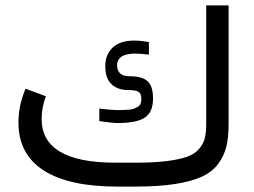

<svg xmlns="http://www.w3.org/2000/svg" viewBox="-20 -687 934 707"><path d="M345.7 -287.1Q393.1 -281.7 409.7 -281.7Q425.8 -281.7 433.8 -282Q441.9 -282.2 454.6 -283.2Q467.3 -284.2 473.6 -286.9Q480 -289.6 487.3 -293.7Q494.6 -297.9 497.6 -305.2Q500.5 -312.5 500.5 -322.3Q500.5 -343.3 489.3 -349.4Q478 -355.5 450.2 -355.5Q414.1 -355.5 390.9 -376.7Q367.7 -397.9 367.7 -443.8Q367.7 -485.8 394.8 -511.7Q421.9 -537.6 474.6 -537.6Q486.8 -537.6 500.2 -536.1Q513.7 -534.7 528.3 -532.2V-485.8Q499 -489.7 477.1 -489.7Q460 -489.7 447 -486.6Q434.1 -483.4 426.5 -477.8Q418.9 -472.2 415 -464.6Q411.1 -457 411.1 -448.2Q411.1 -427.7 422.1 -417Q433.1 -406.2 459 -406.2Q505.4 -405.8 524.4 -387Q543.5 -368.2 543.5 -324.2Q543.5 -273.4 512.9 -253.7Q482.4 -233.9 413.1 -233.9Q394 -233.9 345.7 -241.2ZM477.5 -87.9Q546.4 -87.9 593.5 -93.8Q640.6 -99.6 669.4 -110.1Q698.2 -120.6 713.6 -139.2Q729 -157.7 734.1 -178Q739.3 -198.2 739.3 -229.5V-667H821.8V-230.5Q821.8 -181.6 813.5 -147.2Q805.2 -112.8 783.2 -83.3Q761.2 -53.7 723.1 -36.4Q685.1 -19 625 -9.5Q564.9 0 481 0H410.2Q233.4 0 140.6 -59.6Q47.9 -119.1 47.9 -236.3Q47.9 -299.3 74.2 -360.4L148.9 -332.5Q133.3 -291 133.3 -248.5Q133.8 -87.9 405.3 -87.9Z"/></svg>

Font: Vazir FD
Style: FD
Weight: 400
Foundry: Based on Dejavu fonts, by Saber Rastikerdar
Version: Version 26.0.0